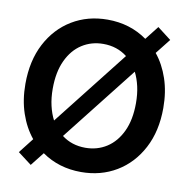

<svg xmlns="http://www.w3.org/2000/svg" viewBox="-84 -829 916 932"><g transform="rotate(10 374.0 -363.5)"><path d="M127.9 20 60.5 -31.2 118.2 -105Q78.6 -153.3 56.4 -218.8Q34.2 -284.2 34.2 -363.3Q34.2 -477.5 78.4 -562Q122.6 -646.5 199.5 -692.9Q276.4 -739.3 374 -739.3Q484.9 -739.3 569.3 -679.2L622.1 -746.6L689.5 -694.8L630.9 -620.6Q669.9 -572.8 691.9 -507.6Q713.9 -442.4 713.9 -363.3Q713.9 -249.5 669.4 -165Q625 -80.6 548.1 -34.4Q471.2 11.7 374 11.7Q264.2 11.7 180.7 -46.9ZM202.1 -211.9 491.7 -580.6Q441.9 -619.6 374 -619.6Q315.4 -619.6 269 -589.8Q222.7 -560.1 195.8 -502.7Q168.9 -445.3 168.9 -363.3Q168.9 -317.9 177.7 -279.8Q186.5 -241.7 202.1 -211.9ZM374 -107.9Q432.6 -107.9 479 -137.7Q525.4 -167.5 552.2 -224.6Q579.1 -281.7 579.1 -363.3Q579.1 -408.2 570.6 -445.8Q562 -483.4 546.9 -513.2L257.8 -145.5Q307.1 -107.9 374 -107.9Z"/></g></svg>

Font: Inter Display Semi Bold
Style: Regular
Weight: 600
Designer: Rasmus Andersson
Foundry: rsms
Version: Version 4.000;git-37864ae